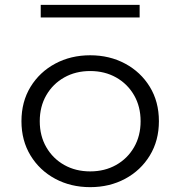

<svg xmlns="http://www.w3.org/2000/svg" viewBox="-20 -756 744 792"><path d="M352 16Q432 16 496.2 -18.5Q560.5 -53 598 -114.5Q635.5 -176 635.5 -256Q635.5 -336.5 598 -397.8Q560.5 -459 496.2 -493.5Q432 -528 352 -528Q272 -528 207.8 -493.5Q143.5 -459 106 -397.8Q68.5 -336.5 68.5 -256Q68.5 -176 106 -114.5Q143.5 -53 207.8 -18.5Q272 16 352 16ZM352 -49Q292 -49 245 -75.5Q198 -102 171 -148.8Q144 -195.5 144 -256Q144 -316.5 171 -363.2Q198 -410 245 -436.5Q292 -463 352 -463Q412 -463 459 -436.5Q506 -410 533 -363.2Q560 -316.5 560 -256Q560 -195.5 533 -148.8Q506 -102 459 -75.5Q412 -49 352 -49ZM148 -684H556V-736H148Z"/></svg>

Font: Spartan
Style: Regular
Weight: 400
Designer: Matt Bailey, Mirko Velimirovic
Foundry: Matt Bailey
Version: Version 1.003; ttfautohint (v1.8.3)